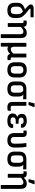

<svg xmlns="http://www.w3.org/2000/svg" viewBox="2048 -2796 932 5069"><g transform="rotate(90 2514.5 -261.0)"><path d="M254 11Q156 11 104.5 -37.5Q53 -86 53 -183V-253Q53 -330 93 -376.5Q133 -423 225 -453L147 -524Q118 -548 107.5 -568.5Q97 -589 97 -612Q97 -643 122.5 -663Q148 -683 205 -683H425Q435 -683 435 -672V-611Q435 -600 425 -600H228Q207 -600 207 -589Q207 -582 215 -575Q223 -568 237 -555L345 -465Q387 -428 411 -395Q435 -362 445 -325.5Q455 -289 455 -243V-183Q455 -86 403.5 -37.5Q352 11 254 11ZM154 -189Q154 -133 178 -105.5Q202 -78 254 -78Q306 -78 329.5 -105.5Q353 -133 353 -189V-252Q353 -287 347 -311Q341 -335 326 -355.5Q311 -376 284 -400Q226 -377 198.5 -356Q171 -335 162.5 -309Q154 -283 154 -245Z M600 0Q589 0 589 -11V-375Q589 -401 582 -408.5Q575 -416 559 -416Q553 -416 546 -415Q539 -414 532 -414Q522 -413 522 -423V-485Q522 -495 532 -496Q546 -499 562.5 -500Q579 -501 591 -501Q636 -501 661 -479.5Q686 -458 686 -420Q725 -461 764 -481Q803 -501 849 -501Q984 -501 984 -342V174Q984 185 973 185H893Q882 185 882 174V-332Q882 -412 815 -412Q786 -412 758 -397Q730 -382 691 -346V-11Q691 0 680 0Z M1122 185Q1111 185 1111 174V-480Q1111 -491 1122 -491H1203Q1213 -491 1213 -480V-168Q1213 -122 1230 -100.5Q1247 -79 1277 -79Q1306 -79 1339 -97.5Q1372 -116 1394 -147V-480Q1394 -491 1405 -491H1485Q1496 -491 1496 -480V-121Q1496 -92 1503 -83.5Q1510 -75 1529 -75Q1535 -75 1542 -76.5Q1549 -78 1556 -78Q1566 -78 1566 -69V-6Q1566 4 1557 6Q1530 11 1506 11Q1411 11 1406 -65L1405 -66Q1378 -31 1340 -11Q1302 9 1271 9Q1233 9 1210 -12V174Q1210 185 1199 185Z M1824 11Q1727 11 1675.5 -37.5Q1624 -86 1624 -183V-308Q1624 -404 1675 -452.5Q1726 -501 1824 -501Q1921 -501 1973 -452.5Q2025 -404 2025 -308V-183Q2025 -86 1974 -37.5Q1923 11 1824 11ZM1824 -78Q1876 -78 1899.5 -105.5Q1923 -133 1923 -189V-302Q1923 -358 1899.5 -385Q1876 -412 1824 -412Q1772 -412 1748.5 -385Q1725 -358 1725 -302V-189Q1725 -133 1748.5 -105.5Q1772 -78 1824 -78Z M2329 11Q2228 11 2179.5 -37.5Q2131 -86 2131 -170V-302Q2131 -392 2180 -441.5Q2229 -491 2334 -491H2590Q2601 -491 2601 -480V-415Q2601 -404 2590 -404L2479 -410V-409Q2502 -388 2515 -358.5Q2528 -329 2528 -281V-170Q2528 -86 2479 -37.5Q2430 11 2329 11ZM2329 -78Q2426 -78 2426 -168V-295Q2426 -345 2410 -371.5Q2394 -398 2371 -408H2335Q2288 -408 2260 -387.5Q2232 -367 2232 -310V-168Q2232 -78 2329 -78Z M2818 11Q2741 11 2705.5 -21.5Q2670 -54 2670 -131V-480Q2670 -491 2681 -491H2762Q2772 -491 2772 -480V-129Q2772 -99 2786.5 -87Q2801 -75 2833 -75Q2850 -75 2863.5 -77Q2877 -79 2892 -82Q2903 -84 2903 -72V-10Q2903 -2 2894 1Q2879 6 2859 8.5Q2839 11 2818 11ZM2681 -547Q2671 -547 2673 -558L2706 -697Q2708 -707 2719 -707H2801Q2812 -707 2808 -694L2754 -555Q2751 -547 2741 -547Z M3168 11Q3076 11 3025.5 -25Q2975 -61 2975 -129Q2975 -172 2996 -204.5Q3017 -237 3066 -247V-249Q3030 -263 3008 -294Q2986 -325 2986 -368Q2986 -501 3167 -501Q3257 -501 3307 -463.5Q3357 -426 3352 -364Q3351 -347 3339 -347H3261Q3251 -347 3252 -362Q3253 -418 3167 -418Q3129 -418 3107 -402.5Q3085 -387 3085 -355Q3085 -318 3109.5 -301.5Q3134 -285 3187 -285H3236Q3247 -285 3247 -274V-221Q3247 -210 3236 -210H3170Q3118 -210 3097.5 -191Q3077 -172 3077 -133Q3077 -73 3171 -73Q3260 -73 3258 -127Q3258 -142 3268 -142H3346Q3357 -142 3358 -124Q3364 -62 3315 -25.5Q3266 11 3168 11Z M3685 11Q3587 11 3540 -36Q3493 -83 3493 -169V-375Q3493 -401 3486.5 -408.5Q3480 -416 3463 -416Q3457 -416 3450 -415Q3443 -414 3436 -414Q3426 -413 3426 -423V-485Q3426 -495 3436 -496Q3450 -499 3466.5 -500Q3483 -501 3497 -501Q3545 -501 3570.5 -477Q3596 -453 3596 -403V-161Q3596 -120 3619.5 -99Q3643 -78 3685 -78Q3726 -78 3749.5 -100Q3773 -122 3773 -169V-246Q3773 -317 3767.5 -377Q3762 -437 3757 -479Q3755 -491 3766 -491H3847Q3857 -491 3859 -481Q3865 -442 3870 -386.5Q3875 -331 3875 -266V-177Q3875 -85 3827.5 -37Q3780 11 3685 11Z M4180 11Q4079 11 4030.5 -37.5Q3982 -86 3982 -170V-302Q3982 -392 4031 -441.5Q4080 -491 4185 -491H4441Q4452 -491 4452 -480V-415Q4452 -404 4441 -404L4330 -410V-409Q4353 -388 4366 -358.5Q4379 -329 4379 -281V-170Q4379 -86 4330 -37.5Q4281 11 4180 11ZM4180 -78Q4277 -78 4277 -168V-295Q4277 -345 4261 -371.5Q4245 -398 4222 -408H4186Q4139 -408 4111 -387.5Q4083 -367 4083 -310V-168Q4083 -78 4180 -78Z M4581 0Q4570 0 4570 -11V-375Q4570 -401 4563 -408.5Q4556 -416 4540 -416Q4534 -416 4527 -415Q4520 -414 4513 -414Q4503 -413 4503 -423V-485Q4503 -495 4513 -496Q4527 -499 4543.5 -500Q4560 -501 4572 -501Q4617 -501 4642 -479.5Q4667 -458 4667 -420Q4706 -461 4745 -481Q4784 -501 4830 -501Q4965 -501 4965 -342V174Q4965 185 4954 185H4874Q4863 185 4863 174V-332Q4863 -412 4796 -412Q4767 -412 4739 -397Q4711 -382 4672 -346V-11Q4672 0 4661 0ZM4718 -547Q4708 -547 4710 -558L4743 -697Q4745 -707 4756 -707H4838Q4849 -707 4845 -694L4791 -555Q4788 -547 4778 -547Z"/></g></svg>

Font: Sofia Sans Extra Cond
Style: Bold
Weight: 700
Width: 1
Designer: Botio Nikoltchev, Ani Petrova
Foundry: lettersoup
Version: Version 4.100; ttfautohint (v1.8.3)